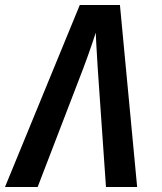

<svg xmlns="http://www.w3.org/2000/svg" viewBox="-29 -750 649 770"><path d="M-9 0H122L305 -476C332 -547 355 -619 355 -619C355 -619 358 -547 363 -475L396 0H521L452 -730H291Z"/></svg>

Font: JetBrains Mono
Style: Bold Italic
Weight: 558
Italic angle: -9°
Monospace: yes
Designer: Philipp Nurullin, Konstantin Bulenkov
Foundry: JetBrains
Version: Version 2.305